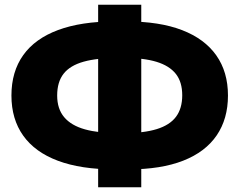

<svg xmlns="http://www.w3.org/2000/svg" viewBox="-20 -753 1005 806"><path d="M460 -42Q320 -42 223.5 -78Q127 -114 77.5 -183.5Q28 -253 28 -352Q28 -452 77.5 -521.5Q127 -591 224 -627Q321 -663 461 -663Q463 -663 474.5 -663Q486 -663 498 -663Q510 -663 511 -663Q650 -663 744.5 -626.5Q839 -590 888 -520.5Q937 -451 937 -352Q937 -254 889.5 -184.5Q842 -115 749 -78.5Q656 -42 520 -42Q518 -42 504 -42Q490 -42 477 -42Q464 -42 460 -42ZM478 -194Q481 -194 487.5 -194Q494 -194 497 -194Q583 -194 638 -211Q693 -228 719 -263Q745 -298 745 -353Q745 -409 718 -443Q691 -477 637 -493.5Q583 -510 499 -510Q496 -510 489.5 -510Q483 -510 478 -510Q388 -510 331 -494Q274 -478 247 -443.5Q220 -409 220 -352Q220 -296 249.5 -261Q279 -226 336.5 -210Q394 -194 478 -194ZM392 33V-733H573V33Z"/></svg>

Font: MOST Montserrat ExtraBold
Style: Regular
Weight: 800
Designer: Julieta Ulanovsky
Foundry: Julieta Ulanovsky
Version: Version 8.000;March 11, 2024;FontCreator 15.0.0.2926 64-bit